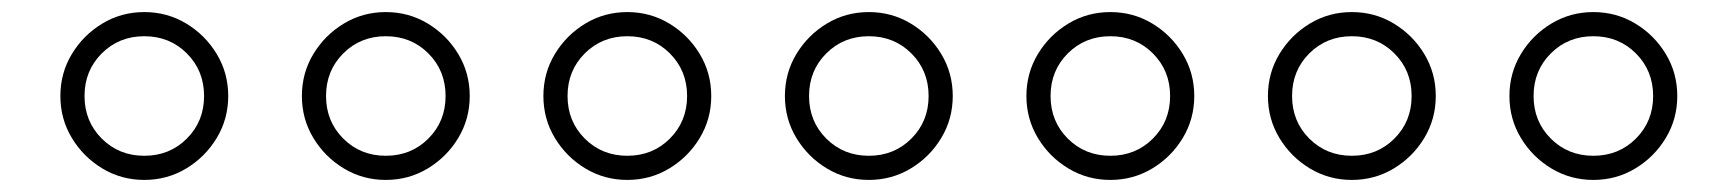

<svg xmlns="http://www.w3.org/2000/svg" viewBox="-20 -539 2840 318"><path d="M80 -380Q80 -342 99 -310.5Q118 -279 149.5 -260Q181 -241 219 -241Q257 -241 288.5 -260Q320 -279 339 -310.5Q358 -342 358 -380Q358 -418 339 -449.5Q320 -481 288.5 -500Q257 -519 219 -519Q181 -519 149.5 -500Q118 -481 99 -449.5Q80 -418 80 -380ZM120 -380Q120 -422 148.5 -450.5Q177 -479 219 -479Q261 -479 289.5 -450.5Q318 -422 318 -380Q318 -338 289.5 -309.5Q261 -281 219 -281Q177 -281 148.5 -309.5Q120 -338 120 -380Z M480 -380Q480 -342 499 -310.5Q518 -279 549.5 -260Q581 -241 619 -241Q657 -241 688.5 -260Q720 -279 739 -310.5Q758 -342 758 -380Q758 -418 739 -449.5Q720 -481 688.5 -500Q657 -519 619 -519Q581 -519 549.5 -500Q518 -481 499 -449.5Q480 -418 480 -380ZM520 -380Q520 -422 548.5 -450.5Q577 -479 619 -479Q661 -479 689.5 -450.5Q718 -422 718 -380Q718 -338 689.5 -309.5Q661 -281 619 -281Q577 -281 548.5 -309.5Q520 -338 520 -380Z M880 -380Q880 -342 899 -310.5Q918 -279 949.5 -260Q981 -241 1019 -241Q1057 -241 1088.5 -260Q1120 -279 1139 -310.5Q1158 -342 1158 -380Q1158 -418 1139 -449.5Q1120 -481 1088.5 -500Q1057 -519 1019 -519Q981 -519 949.5 -500Q918 -481 899 -449.5Q880 -418 880 -380ZM920 -380Q920 -422 948.5 -450.5Q977 -479 1019 -479Q1061 -479 1089.5 -450.5Q1118 -422 1118 -380Q1118 -338 1089.5 -309.5Q1061 -281 1019 -281Q977 -281 948.5 -309.5Q920 -338 920 -380Z M1280 -380Q1280 -342 1299 -310.5Q1318 -279 1349.5 -260Q1381 -241 1419 -241Q1457 -241 1488.5 -260Q1520 -279 1539 -310.5Q1558 -342 1558 -380Q1558 -418 1539 -449.5Q1520 -481 1488.5 -500Q1457 -519 1419 -519Q1381 -519 1349.5 -500Q1318 -481 1299 -449.5Q1280 -418 1280 -380ZM1320 -380Q1320 -422 1348.5 -450.5Q1377 -479 1419 -479Q1461 -479 1489.5 -450.5Q1518 -422 1518 -380Q1518 -338 1489.5 -309.5Q1461 -281 1419 -281Q1377 -281 1348.5 -309.5Q1320 -338 1320 -380Z M1680 -380Q1680 -342 1699 -310.5Q1718 -279 1749.5 -260Q1781 -241 1819 -241Q1857 -241 1888.5 -260Q1920 -279 1939 -310.5Q1958 -342 1958 -380Q1958 -418 1939 -449.5Q1920 -481 1888.5 -500Q1857 -519 1819 -519Q1781 -519 1749.5 -500Q1718 -481 1699 -449.5Q1680 -418 1680 -380ZM1720 -380Q1720 -422 1748.5 -450.5Q1777 -479 1819 -479Q1861 -479 1889.5 -450.5Q1918 -422 1918 -380Q1918 -338 1889.5 -309.5Q1861 -281 1819 -281Q1777 -281 1748.5 -309.5Q1720 -338 1720 -380Z M2080 -380Q2080 -342 2099 -310.5Q2118 -279 2149.5 -260Q2181 -241 2219 -241Q2257 -241 2288.5 -260Q2320 -279 2339 -310.5Q2358 -342 2358 -380Q2358 -418 2339 -449.5Q2320 -481 2288.5 -500Q2257 -519 2219 -519Q2181 -519 2149.5 -500Q2118 -481 2099 -449.5Q2080 -418 2080 -380ZM2120 -380Q2120 -422 2148.5 -450.5Q2177 -479 2219 -479Q2261 -479 2289.5 -450.5Q2318 -422 2318 -380Q2318 -338 2289.5 -309.5Q2261 -281 2219 -281Q2177 -281 2148.5 -309.5Q2120 -338 2120 -380Z M2480 -380Q2480 -342 2499 -310.5Q2518 -279 2549.5 -260Q2581 -241 2619 -241Q2657 -241 2688.5 -260Q2720 -279 2739 -310.5Q2758 -342 2758 -380Q2758 -418 2739 -449.5Q2720 -481 2688.5 -500Q2657 -519 2619 -519Q2581 -519 2549.5 -500Q2518 -481 2499 -449.5Q2480 -418 2480 -380ZM2520 -380Q2520 -422 2548.5 -450.5Q2577 -479 2619 -479Q2661 -479 2689.5 -450.5Q2718 -422 2718 -380Q2718 -338 2689.5 -309.5Q2661 -281 2619 -281Q2577 -281 2548.5 -309.5Q2520 -338 2520 -380Z"/></svg>

Font: text-security-circle
Style: Regular
Weight: 400
Monospace: yes
Foundry: Oskari Noppa
Version: Version 3.000;hotconv 1.0.118;makeotfexe 2.5.65603